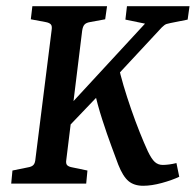

<svg xmlns="http://www.w3.org/2000/svg" viewBox="-20 -590 629 617"><path d="M183 -165 193 -240 446 -514 383 -527 388 -570H589L583 -527L528 -516Q522 -515 515.5 -513Q509 -511 500 -502L314 -302ZM16 0 20 -42 69 -52Q82 -54 87.5 -60Q93 -66 94 -80L146 -494Q148 -507 143 -512Q138 -517 127 -519L79 -528L84 -570H324L318 -528L269 -519Q257 -517 251.5 -511Q246 -505 244 -491L193 -76Q191 -64 196 -59Q201 -54 213 -52L261 -42L257 0ZM440 7Q411 7 393 -8Q375 -23 360 -61Q353 -80 338.5 -119Q324 -158 308.5 -206Q293 -254 283 -300L360 -382Q366 -352 377 -315Q388 -278 401.5 -239Q415 -200 429 -165Q443 -130 455 -104Q467 -79 477.5 -69.5Q488 -60 503 -60Q512 -60 523.5 -61.5Q535 -63 547 -66L556 -22Q533 -11 500 -2Q467 7 440 7Z"/></svg>

Font: Yrsa Medium
Style: Italic
Weight: 500
Italic angle: -7.10001°
Designer: Anna Giedrys (Yrsa+Rasa design), David Brezina (Yrsa art-direction, Rasa art-direction, design)
Foundry: Rosetta Type Foundry
Version: Version 2.004